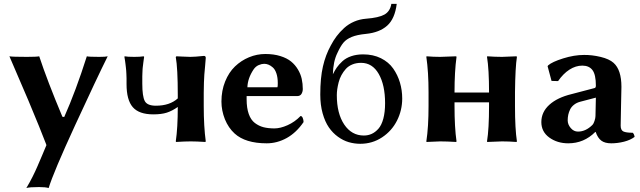

<svg xmlns="http://www.w3.org/2000/svg" viewBox="-20 -718 3250 975"><path d="M27.8 -432.1 124 -208C166 -107.7 195.8 -34.3 213.4 12.2L215.8 19L193.4 72.3L168.9 129.4C163.4 142.4 155.5 159.2 145.3 179.7C135 200.2 124.5 219.2 113.8 236.8C124.5 233.6 146 231.9 178.2 231.9C200 231.9 216.3 233.6 227.1 236.8C243.3 183.4 288.2 77.1 361.6 -82.3C435 -241.6 490.1 -358.2 526.9 -432.1C520.3 -430.2 506 -429.2 483.9 -429.2C448.4 -429.2 427.4 -430.2 420.9 -432.1C383.5 -314.3 345.2 -211.6 306.2 -124L296.9 -125C245.4 -247.7 206.2 -350.1 179.2 -432.1C170.4 -430.2 149.4 -429.2 116.2 -429.2C66.7 -429.2 37.3 -430.2 27.8 -432.1Z M622.6 -291C622.6 -237.3 633.1 -198.2 654.3 -173.8C675.5 -149.4 710.3 -137.2 758.8 -137.2C786.1 -137.2 808.9 -140.1 827.1 -146C845.4 -151.9 863.9 -161.5 882.8 -174.8C882.8 -104.5 879.4 -46.2 872.6 0L874.5 2.9C904.1 1 928.9 0 948.7 0C967.9 0 992.5 1 1022.5 2.9L1024.9 0C1018.1 -50.1 1014.6 -110.2 1014.6 -180.2V-246.1C1014.6 -263.7 1015 -281.2 1015.6 -298.6C1016.3 -316 1016.9 -329.4 1017.6 -338.9L1021.5 -382.3L1024.9 -423.8C1024.9 -430.7 1021.8 -434.1 1015.6 -434.1C984 -430.8 961.1 -429.2 946.8 -429.2C936.7 -429.2 923.2 -429.7 906.2 -430.7C889.3 -431.6 879.1 -432.1 875.5 -432.1L872.6 -428.2C879.4 -390.8 882.8 -326.3 882.8 -234.9V-218.3C855.5 -193.5 818.4 -181.2 771.5 -181.2C742.2 -181.2 723.4 -189.1 715.1 -205.1C706.8 -221 702.6 -250.3 702.6 -293V-313.5V-330.1C702.6 -335 702.8 -339.9 703.1 -345C703.5 -350 703.6 -353.9 703.6 -356.7C703.6 -359.5 703.8 -363.3 704.1 -368.2L705.1 -377.9C705.4 -379.6 705.9 -383.2 706.5 -388.9C707.2 -394.6 707.6 -398.3 707.8 -399.9C707.9 -401.5 708.6 -406.2 709.7 -413.8C710.9 -421.5 711.6 -426.6 711.9 -429.2L709.5 -432.1L705.1 -431.6C702.1 -431 696.7 -430.4 688.7 -429.9C680.7 -429.4 671.7 -429.2 661.6 -429.2C638.2 -429.2 621.9 -430.2 612.8 -432.1L611.8 -429.2C612.5 -425.6 613.5 -419 615 -409.4C616.5 -399.8 617.3 -393.8 617.4 -391.4C617.6 -388.9 618.2 -384 619.1 -376.7C620.1 -369.4 620.7 -363.8 620.8 -359.9C621 -356 621.3 -350.2 621.8 -342.5C622.3 -334.9 622.6 -327.1 622.6 -319.3Z M1236.3 -274.9C1237.3 -305.2 1247.7 -335.3 1267.6 -365.2C1274.7 -375.7 1283.4 -383.1 1293.7 -387.5C1304 -391.8 1313.2 -394 1321.3 -394C1328.8 -394 1336.2 -392.6 1343.5 -389.6C1350.8 -386.7 1358.2 -381.9 1365.7 -375.2C1373.2 -368.6 1379.2 -358.4 1383.8 -344.7C1388.3 -331.1 1390.6 -314.8 1390.6 -295.9C1390.6 -283.2 1390 -276.2 1388.7 -274.9ZM1506.3 -128.9C1486.8 -108.7 1464.8 -93.2 1440.4 -82.3C1416 -71.4 1393.7 -65.9 1373.5 -65.9C1352.4 -65.9 1333.9 -68 1318.1 -72C1302.3 -76.1 1287.7 -83.3 1274.2 -93.5C1260.7 -103.8 1250.3 -119 1243.2 -139.2C1236 -159.3 1232.4 -184.2 1232.4 -213.9V-230H1488.3C1499 -230 1506.6 -233.7 1511 -241.2C1515.4 -248.7 1517.6 -257 1517.6 -266.1C1517.6 -284 1515.8 -301.1 1512.2 -317.4C1508.6 -333.7 1502.2 -349.6 1492.9 -365.2C1483.6 -380.9 1472 -394.4 1458 -405.8C1444 -417.2 1425.9 -426.4 1403.6 -433.3C1381.3 -440.3 1356 -443.8 1327.6 -443.8C1299 -443.8 1271.3 -438.3 1244.6 -427.2C1217.9 -416.2 1194.2 -400.6 1173.3 -380.6C1152.5 -360.6 1135.8 -335.1 1123.3 -304.2C1110.8 -273.3 1104.5 -239.3 1104.5 -202.1C1104.5 -171.9 1110.4 -141.9 1122.1 -112.3C1134.1 -83 1150.6 -58.9 1171.4 -40C1207.8 -6.8 1262.2 9.8 1334.5 9.8C1370 9.8 1403.9 0.7 1436.3 -17.3C1468.7 -35.4 1497.1 -62.3 1521.5 -98.1C1521.5 -105.6 1520.1 -112.6 1517.3 -119.1C1514.6 -125.7 1510.9 -128.9 1506.3 -128.9Z M1606.4 -237.8C1606.4 -202.6 1610.4 -170.8 1618.4 -142.3C1626.4 -113.9 1636.9 -90.2 1649.9 -71.3C1662.9 -52.4 1678.3 -36.5 1696 -23.7C1713.8 -10.8 1732.1 -1.6 1751 3.9C1769.9 9.4 1789.4 12.2 1809.6 12.2C1850.3 12.2 1887.1 1.3 1920.2 -20.5C1953.2 -42.3 1978.5 -70.7 1996.1 -105.7C2013.7 -140.7 2022.5 -178.1 2022.5 -217.8C2022.5 -245.8 2018.6 -272.7 2011 -298.6C2003.3 -324.5 1991.9 -348.3 1976.6 -370.1C1961.3 -391.9 1940.5 -409.3 1914.3 -422.4C1888.1 -435.4 1858.1 -441.9 1824.2 -441.9C1801.8 -441.9 1781.5 -438.8 1763.4 -432.6C1745.4 -426.4 1730.4 -417.8 1718.5 -406.7C1706.6 -395.7 1697.2 -385.1 1690.2 -375C1683.2 -364.9 1676.6 -353.5 1670.4 -340.8C1671.4 -384.1 1679 -420.2 1693.4 -449.2C1703.8 -472 1713.9 -489.3 1723.9 -501.2C1733.8 -513.1 1747.8 -522.8 1765.9 -530.3C1783.9 -537.8 1808.1 -543 1838.4 -545.9C1884 -550.5 1919.8 -564.3 1945.8 -587.4C1972.2 -610.8 1988.4 -647.8 1994.6 -698.2H1967.3C1963.1 -672.9 1951.3 -654.8 1932.1 -644C1912.9 -633.3 1882 -626.3 1839.4 -623C1817.9 -621.4 1797.5 -616.5 1778.3 -608.2C1759.1 -599.9 1742.2 -589 1727.5 -575.7C1712.9 -562.3 1700.1 -548.4 1689.2 -533.9C1678.3 -519.4 1668.5 -503.7 1659.7 -486.8C1642.1 -454.9 1628.8 -419.5 1619.9 -380.6C1610.9 -341.7 1606.4 -294.1 1606.4 -237.8ZM1813.5 -398.9C1851.9 -398.9 1881.8 -380.1 1903.3 -342.5C1924.8 -304.9 1935.5 -255.4 1935.5 -193.8C1935.5 -163.6 1932.5 -137.4 1926.5 -115.2C1920.5 -93.1 1912.2 -76.1 1901.6 -64.2C1891 -52.3 1879.6 -43.6 1867.4 -38.1C1855.2 -32.6 1842 -29.8 1827.6 -29.8C1786.3 -29.8 1753.1 -48.4 1728 -85.7C1703 -123 1690.4 -172.7 1690.4 -234.9C1690.4 -244.6 1691.2 -254.7 1692.6 -265.1C1694.1 -275.6 1696.5 -287.2 1699.7 -300C1703 -312.9 1707.7 -325 1713.9 -336.4C1720.1 -347.8 1727.5 -358.3 1736.1 -367.9C1744.7 -377.5 1755.7 -385.1 1769 -390.6C1782.4 -396.2 1797.2 -398.9 1813.5 -398.9Z M2595.2 -250C2596.2 -334.3 2599.4 -394 2605 -429.2L2603 -432.1L2529.3 -429.2C2505.9 -429.2 2480.8 -430.2 2454.1 -432.1L2453.1 -429.2C2460 -387.2 2463.4 -327.5 2463.4 -250V-248H2288.1V-249C2288.1 -319 2291.5 -379.1 2298.3 -429.2L2296.4 -432.1L2215.3 -429.2C2191.9 -429.2 2168.8 -430.2 2146 -432.1L2145 -429.2C2152.5 -378.1 2156.2 -318 2156.2 -249V-180.2C2156.2 -108.6 2152.5 -48.5 2145 0L2146 2.9L2215.3 0C2238.1 0 2265.1 1 2296.4 2.9L2298.3 0C2291.5 -47.2 2288.1 -107.3 2288.1 -180.2V-198.2H2463.4V-179.2C2463.4 -102.1 2460 -42.3 2453.1 0L2454.1 2.9L2529.3 0C2552.1 0 2576.7 1 2603 2.9L2605 0C2598.5 -42.3 2595.2 -102.1 2595.2 -179.2Z M3005.9 -222.2 3003.9 -128.9C3003.9 -122.1 3002.3 -113.8 2999 -104C2995.8 -94.2 2992.4 -87.6 2988.8 -84C2966 -61.2 2941.4 -49.8 2915 -49.8C2900.7 -49.8 2888.4 -55.8 2878.2 -67.9C2867.9 -79.9 2862.8 -92.9 2862.8 -106.9C2862.8 -116.7 2863.8 -126.1 2865.7 -135.3C2867.7 -144.4 2870.8 -153.4 2875.2 -162.4C2879.6 -171.3 2886.1 -179.2 2894.8 -186C2903.4 -192.9 2913.7 -197.9 2925.8 -201.2ZM3131.8 -80.1C3131.8 -91.1 3132.5 -126.1 3133.8 -185.1C3135.1 -244 3135.7 -274.6 3135.7 -276.9C3135.7 -334.5 3122.4 -375.2 3095.7 -398.9C3081.1 -411.9 3059.2 -422 3030 -429C3000.9 -436 2972.8 -439.3 2945.8 -439C2912.3 -439 2876.9 -433.1 2839.6 -421.4C2802.3 -409.7 2777 -397.9 2763.7 -386.2L2760.7 -381.8L2780.8 -307.1L2814 -306.2C2831.2 -331.2 2850.4 -350.6 2871.6 -364.3C2892.7 -377.9 2914.6 -384.8 2937 -384.8C2960.1 -384.8 2977.4 -377.1 2988.8 -361.8C3000.2 -346.5 3005.9 -320.3 3005.9 -283.2C3005.9 -276.4 3003.9 -272.3 3000 -271L2882.8 -240.2C2834.3 -228.5 2796.5 -210.4 2769.5 -185.8C2742.5 -161.2 2729 -132 2729 -98.1C2729 -65.3 2742.5 -39.1 2769.5 -19.5C2796.5 0 2828.6 9.8 2865.7 9.8C2918.8 9.8 2964.5 -9.4 3002.9 -47.9H3004.9C3012 -27.3 3021.6 -12.6 3033.7 -3.7C3045.7 5.3 3062.5 9.8 3084 9.8C3105.5 9.8 3127.1 7 3148.9 1.5C3170.7 -4.1 3188.6 -12.2 3202.6 -22.9C3201 -33 3197.8 -40 3192.9 -43.9C3170.4 -43.9 3154.6 -46.1 3145.5 -50.5C3136.4 -54.9 3131.8 -64.8 3131.8 -80.1Z"/></svg>

Font: Linux Biolinum G
Style: Bold
Weight: 700
Designer: Philipp H. Poll
Foundry: Philipp H. Poll
Version: Version 1.1.0